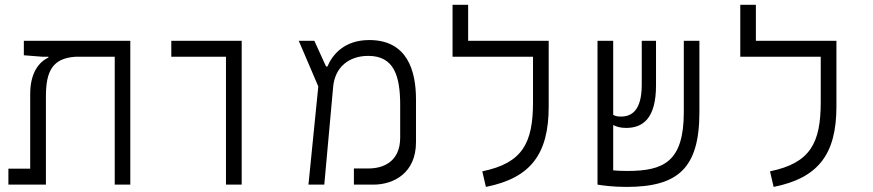

<svg xmlns="http://www.w3.org/2000/svg" viewBox="-20 -752 3556 782"><path d="M510.7 0V-585.9H77.1V-526.9L151.9 -521H177.2V-517.6C137.7 -499 103 -454.6 103 -368.7V-64.9H14.2V0H167V-359.4C167 -461.9 193.8 -515.6 289.6 -521H447.3V0Z M900.4 0H964.4V-585.9H677.7V-521H900.4Z M1236.3 0H1300.8L1336.9 -398.4C1344.2 -478 1400.4 -524.4 1480 -524.4C1585.9 -524.4 1609.9 -440.9 1609.9 -324.2V-191.4C1609.9 -92.3 1539.6 -65.9 1481.4 -65.9H1421.4V0H1500.5C1584.5 0 1674.3 -47.9 1674.3 -172.9V-346.7C1674.3 -463.9 1639.2 -588.9 1483.9 -588.9C1381.8 -588.9 1333.5 -528.8 1313.5 -481H1308.1L1260.3 -585.9H1196.8L1276.4 -399.9Z M2150.9 -585.9H1886.7V-732.4H1823.2V-521H2150.9V-335.9C2150.9 -169.4 2108.4 -87.9 1944.3 -54.2L1959 9.3C2142.6 -27.3 2214.8 -125.5 2214.8 -318.4V-585.9Z M2531.2 9.3C2740.2 9.3 2828.6 -65.4 2828.6 -294.9V-585.9H2765.1V-295.9C2765.1 -93.8 2684.1 -55.7 2535.2 -55.7C2513.2 -55.7 2493.7 -56.6 2477.5 -58.1V-242.7C2493.2 -235.4 2506.8 -231 2530.3 -231C2599.1 -231 2651.9 -270.5 2651.9 -404.3V-585.9H2593.8V-407.2C2593.8 -301.3 2552.2 -277.3 2509.3 -277.3C2495.6 -277.3 2486.8 -278.8 2477.5 -284.2V-585.9H2413.6V0H2414.1C2433.6 3.4 2478 9.3 2531.2 9.3Z M3322.8 -585.9H3058.6V-732.4H2995.1V-521H3322.8V-335.9C3322.8 -169.4 3280.3 -87.9 3116.2 -54.2L3130.9 9.3C3314.5 -27.3 3386.7 -125.5 3386.7 -318.4V-585.9Z"/></svg>

Font: Cascadia Mono NF Light
Style: Regular
Weight: 300
Monospace: yes
Designer: Aaron Bell
Foundry: Saja Typeworks
Version: Version 2404.023